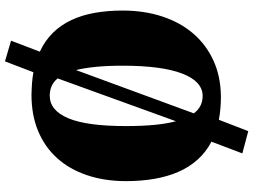

<svg xmlns="http://www.w3.org/2000/svg" viewBox="-144 -756 1022 775"><g transform="rotate(-90 367.5 -369.0)"><path d="M182.6 -26.9Q140.1 -49.3 109.9 -83.3Q79.6 -117.2 60.5 -161.1Q41.5 -205.1 32.5 -258.1Q23.4 -311 23.4 -371.6Q23.4 -458.5 47.4 -529.3Q71.3 -600.1 116.2 -649.9Q161.1 -699.7 225.6 -726.6Q290 -753.4 371.6 -753.4Q396.5 -752.9 419.2 -751.2Q441.9 -749.5 462.9 -745.6L506.8 -860.4L590.3 -835.9L545.9 -719.7Q590.3 -699.2 621.8 -667.2Q653.3 -635.3 673.3 -592.8Q693.4 -550.3 702.6 -498.3Q711.9 -446.3 711.9 -385.7Q711.9 -298.3 688 -225.6Q664.1 -152.8 618.9 -100.3Q573.7 -47.9 509.3 -18.6Q444.8 10.7 363.8 11.2Q314 11.2 271 2.9L225.1 121.6L135.3 97.7ZM438 -647.9Q423.8 -665 406.2 -672.4Q388.7 -679.7 368.2 -679.7Q308.6 -679.7 277.1 -604.7Q245.6 -529.8 245.6 -372.6Q245.6 -306.2 250.5 -256.3Q255.4 -206.5 265.1 -170.4ZM296.9 -98.1Q311 -79.6 328.6 -71Q346.2 -62.5 366.7 -62.5Q425.8 -62.5 457.5 -145Q489.3 -227.5 489.3 -385.3Q489.3 -447.8 484.6 -493.9Q480 -540 471.7 -573.7Z"/></g></svg>

Font: Merriweather UltraBold
Style: Regular
Weight: 900
Designer: Eben Sorkin ( sorkintype@gmail.com )
Foundry: Eben Sorkin
Version: Version 1.570; ttfautohint (v1.3) -l 8 -r 32 -G 0 -x 0 -H 60